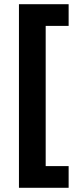

<svg xmlns="http://www.w3.org/2000/svg" viewBox="-20 -734 371 912"><path d="M306 158H70V-714H306V-611H197V55H306Z"/></svg>

Font: RS Noto Sans
Style: Bold
Weight: 700
Designer: Monotype Design Team
Foundry: Monotype Imaging Inc.
Version: Version 3.10